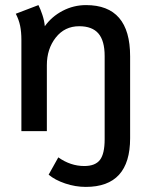

<svg xmlns="http://www.w3.org/2000/svg" viewBox="-20 -515 610 754"><path d="M171 171 209 103Q257 137 311 137Q354 137 372.5 113Q391 89 391 32V-295Q391 -355 366.5 -383.5Q342 -412 291 -412Q234 -412 199 -367.5Q164 -323 164 -259V0H64V-358Q64 -390 59 -414Q54 -438 42 -461L131 -495Q139 -479 146.5 -456.5Q154 -434 156 -412Q183 -450 226 -472.5Q269 -495 318 -495Q491 -495 491 -294V28Q491 219 317 219Q276 219 236 205.5Q196 192 171 171Z"/></svg>

Font: Niramit Medium
Style: Regular
Weight: 500
Designer: Katatrad Aksorn Co.,Ltd.
Foundry: Cadson Demak Co.,Ltd.
Version: Version 1.000; ttfautohint (v1.6)